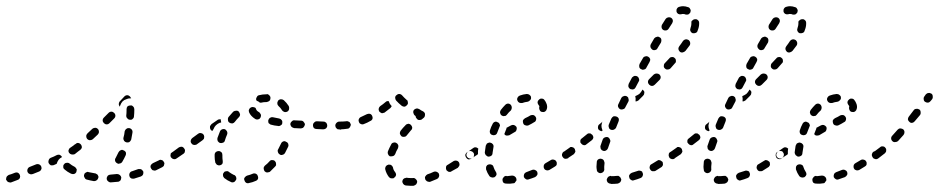

<svg xmlns="http://www.w3.org/2000/svg" viewBox="-32 -576 3028 619"><path d="M29 2Q31 0 32 -2Q33 -5 33 -7Q33 -9 32 -12Q30 -17 26 -19Q21 -21 16 -19Q4 -14 -4 -12Q-6 -11 -8 -9Q-10 -8 -11 -5Q-12 -3 -12 -1Q-13 2 -12 4Q-11 6 -9 8Q-8 10 -5 11Q-3 12 -1 12Q2 13 4 12Q12 9 25 4Q27 3 29 2ZM352 9Q354 8 356 6Q358 4 358 1Q359 -1 359 -4Q358 -9 354 -12Q350 -15 345 -15Q334 -14 324 -13Q322 -13 319 -12Q317 -11 315 -9Q314 -8 313 -5Q312 -3 312 -1Q312 5 316 8Q320 12 325 12Q336 11 348 10Q350 10 352 9ZM280 5Q284 2 285 -3Q286 -5 285 -8Q284 -10 283 -12Q282 -14 279 -15Q277 -17 275 -17Q265 -19 254 -21Q252 -22 250 -22Q247 -21 245 -20Q243 -19 241 -17Q240 -15 239 -12Q238 -7 241 -3Q243 2 248 3Q259 6 271 8Q276 8 280 5ZM429 -13Q431 -18 430 -23Q429 -25 427 -27Q426 -29 423 -30Q421 -31 419 -31Q416 -31 414 -31Q404 -27 394 -24Q389 -23 386 -18Q384 -14 385 -9Q386 -6 387 -4Q389 -3 391 -1Q393 0 396 0Q398 0 400 0Q411 -3 422 -7Q427 -9 429 -13ZM101 -30Q103 -34 101 -39Q99 -44 94 -46Q89 -48 84 -46L64 -38Q59 -36 57 -31Q55 -26 57 -21Q58 -19 60 -17Q62 -16 64 -15Q66 -14 69 -14Q71 -14 74 -15L94 -23Q99 -25 101 -30ZM207 -15Q212 -17 214 -21Q215 -24 215 -26Q216 -29 215 -31Q214 -33 212 -35Q211 -37 209 -38Q199 -43 192 -49Q188 -52 183 -51Q178 -51 175 -47Q173 -45 172 -42Q172 -40 172 -37Q172 -35 173 -33Q175 -31 177 -29Q185 -22 197 -16Q202 -14 207 -15ZM495 -40Q497 -42 497 -45Q498 -47 498 -49Q498 -52 496 -54Q494 -59 489 -60Q484 -62 480 -59Q470 -54 461 -50Q456 -47 454 -43Q452 -38 455 -33Q456 -31 458 -29Q459 -27 462 -27Q464 -26 467 -26Q469 -26 471 -27Q481 -32 491 -37Q493 -38 495 -40ZM137 -43Q135 -43 132 -43Q130 -44 128 -46Q126 -48 125 -50Q124 -52 124 -55Q124 -57 125 -60Q126 -62 127 -64Q129 -66 131 -67Q142 -71 151 -76Q155 -78 160 -77Q165 -75 168 -70Q168 -70 168 -70Q168 -70 168 -70Q167 -69 167 -69Q161 -66 157 -61Q153 -55 151 -49Q151 -48 151 -48Q146 -46 142 -44Q140 -43 137 -43ZM339 -58Q340 -53 345 -50Q347 -49 349 -48Q352 -48 354 -49Q357 -49 359 -51Q361 -52 362 -54Q368 -64 373 -75Q375 -79 374 -84Q372 -89 367 -91Q365 -92 362 -93Q360 -93 358 -92Q355 -91 353 -89Q352 -88 350 -85Q346 -76 341 -67Q338 -63 339 -58ZM543 -70Q545 -72 545 -75Q546 -77 545 -80Q545 -82 543 -84Q540 -88 535 -89Q530 -90 526 -87L523 -85Q521 -84 519 -82Q518 -80 518 -77Q517 -75 518 -72Q518 -70 520 -68Q523 -64 528 -63Q533 -62 537 -65L540 -67Q542 -68 543 -70ZM227 -93Q231 -96 232 -101Q232 -106 229 -110Q226 -114 221 -115Q216 -116 212 -112Q208 -110 205 -107Q200 -104 195 -100Q191 -98 189 -92Q188 -87 191 -83Q194 -79 199 -78Q204 -77 209 -79Q214 -83 219 -87Q223 -90 227 -93ZM368 -122Q371 -118 376 -117Q381 -116 385 -118Q389 -121 391 -126Q393 -137 395 -148Q396 -154 393 -158Q390 -162 385 -163Q382 -163 380 -163Q378 -162 376 -161Q373 -159 372 -157Q371 -155 370 -153Q369 -142 366 -132Q365 -127 368 -122ZM287 -151Q287 -156 284 -160Q280 -164 275 -164Q270 -164 266 -161Q258 -153 250 -146Q246 -142 246 -137Q246 -132 249 -128Q253 -124 258 -124Q263 -124 267 -127Q275 -135 283 -142Q287 -146 287 -151ZM340 -203Q340 -208 336 -212Q332 -216 327 -216Q322 -216 318 -212L303 -197Q299 -193 299 -188Q299 -183 303 -179Q307 -175 312 -175Q317 -175 321 -179L336 -194Q340 -198 340 -203ZM375 -203Q375 -197 379 -194Q382 -190 387 -190Q393 -189 396 -193Q400 -196 400 -202Q401 -211 401 -220V-224Q401 -226 400 -229Q399 -231 397 -233Q395 -235 393 -236Q391 -236 388 -236Q383 -236 379 -233Q376 -229 376 -224V-220Q376 -211 375 -203ZM352 -245Q352 -247 354 -249L369 -265Q373 -269 378 -269Q383 -269 387 -265Q388 -264 389 -262Q390 -261 391 -259Q389 -259 388 -259Q381 -259 375 -256Q368 -254 363 -249Q358 -243 356 -237Q355 -234 354 -232Q353 -234 352 -236Q351 -238 351 -240Q351 -243 352 -245Z M800 0Q801 -5 799 -9Q798 -12 797 -13Q795 -15 793 -16Q790 -17 788 -17Q785 -17 783 -16Q774 -12 765 -10Q763 -9 761 -8Q759 -6 757 -4Q756 -2 755 0Q755 3 756 5Q757 10 761 13Q766 16 771 14Q782 12 793 7Q798 5 800 0ZM717 12Q720 12 722 11Q725 10 726 8Q728 6 729 4Q730 2 730 -1Q730 -3 729 -6Q728 -8 726 -10Q724 -12 722 -12Q714 -16 707 -21Q705 -23 703 -24Q701 -24 698 -24Q696 -24 693 -23Q691 -22 690 -20Q686 -16 687 -11Q687 -6 691 -2Q701 6 713 11Q715 12 717 12ZM858 -43Q858 -45 858 -48Q858 -50 857 -53Q856 -55 854 -57Q851 -60 845 -60Q840 -60 837 -56Q830 -48 822 -42Q821 -40 819 -38Q818 -36 818 -33Q818 -31 819 -28Q820 -26 821 -24Q823 -22 825 -21Q827 -20 830 -20Q832 -20 835 -21Q837 -21 839 -23Q847 -31 855 -39Q857 -41 858 -43ZM662 -53Q662 -51 664 -49Q665 -47 667 -45Q669 -44 672 -43Q674 -43 677 -43Q682 -44 685 -48Q687 -53 686 -58Q685 -64 685 -71Q685 -74 685 -76Q685 -82 682 -85Q678 -89 673 -89Q668 -89 664 -86Q660 -82 660 -77Q660 -74 660 -71Q660 -62 662 -53ZM563 -84Q564 -86 564 -88Q565 -91 564 -93Q564 -95 562 -97Q559 -102 554 -103Q549 -103 545 -101L526 -87Q524 -86 522 -84Q521 -82 521 -79Q520 -77 521 -74Q521 -72 523 -70Q526 -66 531 -65Q536 -64 540 -67L559 -80Q561 -81 563 -84ZM898 -108Q898 -110 897 -113Q896 -115 894 -117Q893 -118 890 -119Q886 -122 881 -120Q876 -118 874 -113Q870 -104 865 -95Q862 -91 864 -86Q865 -81 870 -78Q874 -75 879 -77Q884 -78 887 -83Q892 -93 897 -103Q898 -105 898 -108ZM625 -128Q626 -130 626 -132Q627 -135 626 -137Q626 -140 624 -142Q623 -144 621 -145Q619 -146 616 -147Q614 -147 611 -147Q609 -146 607 -145L588 -131Q584 -128 583 -123Q582 -118 585 -114Q587 -112 589 -110Q591 -109 593 -109Q596 -108 598 -109Q601 -109 603 -111L621 -124Q623 -126 625 -128ZM670 -121Q673 -117 677 -115Q682 -114 687 -116Q692 -118 693 -123Q696 -133 700 -142Q702 -147 700 -152Q698 -156 694 -159Q689 -161 684 -159Q679 -157 677 -152Q673 -142 669 -131Q668 -126 670 -121ZM664 -172Q669 -177 676 -180Q679 -181 681 -181Q681 -184 680 -187Q680 -189 680 -191Q677 -192 674 -191Q671 -191 669 -189L650 -176Q648 -174 647 -172Q645 -170 645 -168Q645 -165 645 -163Q646 -160 647 -158Q648 -157 650 -155Q652 -154 653 -154Q655 -157 657 -161Q659 -167 664 -172ZM1073 -162Q1076 -166 1076 -171Q1077 -173 1076 -176Q1075 -178 1073 -180Q1071 -182 1069 -183Q1067 -183 1064 -183L1062 -184Q1057 -184 1053 -180Q1049 -176 1049 -171Q1049 -169 1050 -166Q1051 -164 1053 -162Q1055 -160 1057 -159Q1059 -159 1062 -159L1064 -158Q1069 -158 1073 -162ZM1019 -162Q1023 -166 1023 -171Q1023 -176 1020 -180Q1016 -184 1011 -184L990 -185Q984 -185 981 -181Q977 -178 977 -172Q977 -167 980 -163Q984 -160 989 -160L1010 -159Q1015 -159 1019 -162ZM942 -163Q944 -163 946 -165Q948 -167 949 -169Q950 -171 951 -174Q951 -179 947 -183Q944 -187 939 -187Q928 -188 918 -188Q913 -189 909 -185Q905 -182 904 -177Q904 -174 905 -172Q906 -170 907 -168Q909 -166 911 -165Q913 -164 916 -163Q926 -163 937 -162Q940 -162 942 -163ZM869 -170Q871 -170 873 -172Q875 -173 877 -175Q878 -177 878 -180Q879 -185 876 -189Q873 -193 868 -194Q857 -196 848 -198Q843 -199 838 -196Q834 -193 833 -188Q832 -186 833 -184Q833 -181 834 -179Q836 -177 838 -176Q840 -174 842 -174Q852 -171 864 -170Q866 -169 869 -170ZM703 -189Q703 -184 707 -181Q711 -178 717 -178Q722 -179 725 -183Q731 -191 738 -198Q742 -202 742 -207Q741 -212 738 -216Q734 -220 729 -219Q724 -219 720 -216Q712 -207 705 -199Q702 -195 703 -189ZM800 -191Q805 -192 807 -196Q809 -198 809 -201Q810 -203 809 -206Q809 -208 807 -210Q806 -212 804 -214Q796 -218 794 -223Q793 -226 792 -228Q790 -229 788 -230Q785 -231 783 -231Q780 -231 778 -230Q773 -228 771 -223Q769 -219 771 -214Q776 -202 790 -193Q794 -190 800 -191ZM874 -256Q869 -256 865 -252Q864 -250 863 -248Q862 -246 862 -243Q862 -241 863 -238Q864 -236 866 -234Q872 -229 877 -221Q879 -218 881 -217Q882 -216 885 -215Q887 -214 890 -215Q892 -215 894 -216Q899 -219 900 -224Q901 -229 899 -234Q892 -245 883 -253Q879 -256 874 -256ZM796 -263Q798 -268 803 -269Q814 -272 827 -272Q830 -273 832 -272Q834 -271 836 -269Q838 -267 839 -265Q840 -263 840 -260Q840 -255 837 -251Q833 -248 828 -247Q817 -247 810 -245Q809 -245 808 -245Q807 -245 806 -245Q802 -249 796 -251Q796 -251 795 -251Q795 -252 795 -253Q795 -253 794 -254Q793 -259 796 -263Z M1301 23Q1304 22 1306 21Q1308 20 1310 18Q1311 16 1312 14Q1313 12 1313 9Q1312 4 1308 1Q1304 -3 1299 -2Q1295 -2 1291 -2Q1285 -2 1279 -3Q1277 -3 1275 -2Q1272 -2 1270 0Q1268 1 1267 3Q1266 6 1265 8Q1265 13 1268 17Q1271 21 1276 22Q1284 23 1291 23Q1296 23 1301 23ZM1381 -2Q1382 -4 1383 -6Q1384 -8 1384 -11Q1384 -13 1383 -16Q1381 -20 1376 -22Q1371 -24 1366 -22Q1356 -17 1346 -14Q1342 -12 1339 -7Q1337 -3 1339 2Q1340 5 1342 6Q1343 8 1346 9Q1348 10 1350 10Q1353 11 1355 10Q1366 6 1377 1Q1379 0 1381 -2ZM1226 -2Q1228 -1 1231 -1Q1233 -1 1236 -1Q1238 -2 1240 -4Q1244 -7 1245 -12Q1245 -17 1242 -21Q1236 -28 1235 -36Q1234 -38 1233 -40Q1231 -42 1229 -44Q1227 -45 1224 -45Q1222 -46 1220 -45Q1215 -44 1212 -40Q1209 -35 1210 -30Q1213 -17 1222 -5Q1224 -3 1226 -2ZM1447 -39Q1449 -41 1449 -43Q1450 -45 1449 -48Q1449 -50 1448 -52Q1445 -57 1440 -58Q1435 -59 1431 -57Q1421 -51 1412 -45Q1407 -43 1406 -38Q1405 -33 1407 -28Q1408 -26 1410 -25Q1412 -23 1415 -22Q1417 -22 1420 -22Q1422 -22 1424 -24Q1434 -29 1444 -35Q1446 -37 1447 -39ZM1495 -70Q1496 -72 1496 -75Q1497 -77 1496 -80Q1496 -82 1494 -84Q1491 -88 1486 -89Q1481 -90 1477 -87L1474 -85Q1472 -84 1470 -81Q1469 -79 1468 -77Q1468 -74 1469 -72Q1469 -70 1471 -68Q1474 -63 1479 -62Q1484 -62 1488 -65L1491 -67Q1493 -68 1495 -70ZM1219 -79Q1221 -74 1225 -72Q1228 -72 1230 -72Q1233 -72 1235 -73Q1237 -73 1239 -75Q1241 -77 1242 -79Q1245 -88 1251 -98Q1253 -103 1252 -108Q1250 -113 1246 -115Q1241 -118 1236 -116Q1231 -115 1229 -110Q1223 -99 1219 -89Q1217 -84 1219 -79ZM1257 -146Q1258 -141 1262 -137Q1266 -134 1271 -135Q1276 -135 1279 -139Q1286 -147 1293 -156Q1297 -159 1297 -165Q1296 -170 1293 -173Q1289 -177 1284 -177Q1278 -176 1275 -172Q1267 -164 1260 -155Q1257 -151 1257 -146ZM1096 -166Q1099 -170 1099 -175Q1098 -177 1097 -179Q1096 -182 1094 -183Q1092 -184 1089 -185Q1087 -186 1084 -185Q1074 -184 1064 -184Q1059 -184 1055 -180Q1052 -176 1052 -171Q1052 -166 1055 -162Q1059 -159 1064 -159Q1076 -159 1088 -161Q1093 -161 1096 -166ZM1169 -193Q1170 -198 1168 -202Q1166 -207 1161 -209Q1156 -210 1151 -208Q1141 -203 1132 -199Q1127 -197 1125 -192Q1123 -188 1125 -183Q1126 -180 1127 -179Q1129 -177 1132 -176Q1134 -175 1136 -175Q1139 -175 1141 -176Q1152 -180 1162 -186Q1167 -188 1169 -193ZM1309 -197Q1310 -195 1312 -193Q1315 -189 1320 -189Q1326 -189 1329 -192L1335 -197Q1335 -198 1336 -198Q1337 -199 1337 -200Q1339 -205 1338 -210Q1336 -215 1332 -217Q1327 -219 1320 -224Q1315 -227 1310 -226Q1305 -225 1302 -221Q1299 -216 1301 -211Q1302 -206 1306 -203Q1307 -202 1308 -202Q1308 -199 1309 -197ZM1222 -248Q1221 -249 1221 -250Q1218 -250 1216 -250Q1213 -249 1211 -247Q1203 -240 1194 -234Q1190 -231 1189 -226Q1188 -221 1191 -216Q1193 -214 1195 -213Q1197 -212 1199 -211Q1202 -211 1204 -212Q1207 -212 1209 -214Q1218 -221 1227 -228Q1228 -229 1229 -231Q1230 -232 1231 -234Q1230 -235 1229 -236Q1224 -241 1222 -248ZM1272 -232Q1277 -233 1280 -237Q1282 -239 1283 -241Q1283 -243 1283 -246Q1283 -248 1282 -251Q1281 -253 1279 -254Q1270 -262 1264 -269Q1260 -273 1255 -273Q1250 -273 1246 -269Q1242 -266 1242 -261Q1242 -256 1245 -252Q1252 -244 1263 -235Q1267 -232 1272 -232Z M1622 15Q1625 15 1627 14Q1629 12 1630 10Q1632 8 1633 6Q1633 4 1633 1Q1632 -4 1628 -7Q1624 -10 1619 -10Q1610 -9 1602 -8L1600 -9Q1598 -9 1596 -8Q1593 -7 1592 -5Q1590 -3 1589 -1Q1588 1 1588 4Q1588 9 1591 13Q1595 16 1600 16H1602Q1612 17 1622 15ZM1697 -8Q1699 -10 1700 -12Q1701 -14 1701 -17Q1701 -19 1700 -22Q1698 -26 1693 -28Q1688 -30 1683 -28Q1674 -24 1665 -21Q1660 -19 1658 -15Q1656 -10 1657 -5Q1658 -3 1660 -1Q1662 1 1664 2Q1666 3 1669 3Q1671 3 1673 2Q1683 -1 1693 -5Q1695 -6 1697 -8ZM1550 -5Q1552 -4 1554 -4Q1557 -3 1559 -4Q1562 -4 1564 -6Q1568 -9 1569 -14Q1569 -19 1566 -23Q1562 -29 1559 -38Q1558 -43 1553 -45Q1549 -47 1544 -46Q1541 -45 1539 -44Q1537 -42 1536 -40Q1535 -38 1535 -35Q1535 -33 1535 -30Q1539 -18 1546 -8Q1548 -6 1550 -5ZM1761 -42Q1762 -44 1763 -46Q1763 -49 1763 -51Q1763 -54 1761 -56Q1759 -60 1754 -61Q1749 -63 1744 -60Q1735 -55 1727 -50Q1722 -47 1721 -42Q1720 -37 1722 -33Q1723 -31 1725 -29Q1727 -28 1730 -27Q1732 -26 1735 -27Q1737 -27 1739 -28Q1748 -33 1757 -39Q1759 -40 1761 -42ZM1805 -75Q1806 -80 1803 -84Q1800 -88 1795 -89Q1790 -90 1786 -87H1785Q1781 -84 1780 -79Q1779 -74 1782 -70Q1785 -65 1790 -64Q1796 -64 1800 -66V-67Q1804 -70 1805 -75ZM1508 -78 1491 -67Q1487 -64 1482 -65Q1477 -66 1474 -70Q1471 -74 1472 -79Q1473 -84 1477 -87L1494 -99Q1496 -100 1498 -101Q1501 -101 1503 -101Q1505 -100 1507 -99Q1509 -98 1510 -97Q1509 -92 1509 -87Q1509 -83 1509 -79Q1509 -79 1508 -79Q1508 -78 1508 -78ZM1532 -80Q1533 -78 1534 -76Q1536 -74 1538 -73Q1540 -71 1543 -71Q1548 -71 1552 -74Q1556 -77 1556 -83Q1557 -92 1559 -102Q1560 -107 1557 -111Q1554 -115 1549 -116Q1546 -117 1544 -116Q1541 -115 1539 -114Q1537 -113 1536 -110Q1535 -108 1534 -106Q1532 -95 1531 -85Q1531 -82 1532 -80ZM1625 -173Q1630 -171 1633 -167Q1635 -162 1633 -157Q1632 -152 1627 -150Q1618 -145 1610 -140Q1607 -139 1605 -139Q1602 -139 1600 -139Q1598 -140 1596 -141Q1595 -142 1594 -144Q1596 -150 1599 -157Q1601 -160 1601 -164Q1608 -168 1616 -172Q1620 -174 1625 -173ZM1548 -147Q1550 -142 1555 -141Q1557 -140 1560 -140Q1562 -140 1565 -141Q1567 -142 1569 -144Q1570 -146 1571 -148Q1574 -157 1578 -166Q1579 -168 1580 -171Q1580 -173 1579 -175Q1578 -178 1576 -180Q1574 -181 1572 -182Q1567 -185 1563 -183Q1558 -181 1556 -176Q1551 -167 1548 -157Q1546 -152 1548 -147ZM1696 -189Q1698 -194 1695 -199Q1693 -203 1688 -205Q1683 -206 1678 -204Q1672 -200 1661 -195Q1656 -192 1654 -188Q1653 -183 1655 -178Q1657 -173 1662 -172Q1667 -170 1672 -172Q1684 -178 1690 -182Q1695 -184 1696 -189ZM1580 -213Q1581 -207 1585 -204Q1587 -203 1589 -202Q1592 -201 1594 -202Q1597 -202 1599 -203Q1601 -205 1602 -206Q1608 -214 1615 -220Q1618 -224 1618 -229Q1618 -234 1615 -238Q1611 -242 1606 -242Q1601 -242 1597 -238Q1590 -231 1583 -222Q1580 -218 1580 -213ZM1729 -244Q1727 -249 1723 -254Q1720 -258 1715 -258Q1710 -259 1706 -255Q1702 -252 1701 -247Q1701 -242 1704 -238Q1707 -235 1707 -232Q1707 -230 1706 -229Q1706 -224 1709 -219Q1712 -215 1717 -215Q1722 -214 1726 -217Q1730 -220 1731 -225Q1732 -228 1732 -232Q1732 -238 1729 -244ZM1637 -262Q1634 -257 1636 -252Q1638 -247 1642 -245Q1647 -243 1652 -244Q1660 -247 1669 -248Q1674 -249 1677 -253Q1681 -257 1680 -262Q1680 -264 1679 -266Q1677 -269 1675 -270Q1674 -272 1671 -272Q1669 -273 1666 -273Q1655 -272 1644 -268Q1639 -266 1637 -262Z M1959 16Q1964 15 1968 11Q1971 7 1971 2Q1970 0 1969 -2Q1968 -5 1966 -6Q1964 -8 1962 -9Q1960 -9 1957 -9Q1948 -8 1939 -8Q1938 -8 1938 -9Q1935 -9 1933 -8Q1931 -7 1929 -6Q1927 -4 1926 -2Q1925 1 1924 3Q1924 8 1927 12Q1931 16 1936 16Q1937 17 1939 17Q1949 17 1959 16ZM2040 -9Q2042 -14 2040 -18Q2039 -21 2038 -23Q2036 -24 2034 -25Q2031 -26 2029 -26Q2026 -26 2024 -25Q2014 -22 2005 -19Q2000 -17 1997 -12Q1995 -8 1997 -3Q1997 -1 1999 1Q2000 3 2003 4Q2005 6 2007 6Q2010 6 2012 5Q2023 2 2033 -2Q2038 -4 2040 -9ZM1892 -29Q1892 -23 1897 -20Q1901 -17 1906 -18Q1911 -19 1914 -23Q1917 -27 1916 -33Q1916 -36 1916 -39Q1916 -44 1917 -50Q1917 -53 1916 -55Q1915 -58 1914 -60Q1912 -62 1910 -63Q1908 -64 1906 -64Q1903 -65 1901 -64Q1898 -63 1896 -62Q1894 -60 1893 -58Q1892 -56 1892 -53Q1891 -45 1891 -39Q1891 -34 1892 -29ZM2103 -40Q2105 -42 2105 -44Q2106 -47 2105 -49Q2105 -52 2104 -54Q2102 -56 2100 -57Q2098 -59 2096 -59Q2094 -60 2091 -60Q2089 -59 2087 -58Q2077 -52 2069 -47Q2064 -45 2063 -40Q2061 -35 2064 -30Q2065 -28 2067 -26Q2069 -25 2071 -24Q2074 -24 2076 -24Q2079 -24 2081 -25Q2090 -31 2100 -37Q2102 -38 2103 -40ZM2150 -75Q2151 -80 2148 -84Q2147 -86 2145 -88Q2143 -89 2140 -89Q2138 -90 2135 -89Q2133 -89 2131 -87L2129 -86Q2124 -83 2124 -78Q2123 -73 2126 -68Q2127 -66 2129 -65Q2131 -64 2134 -63Q2136 -63 2139 -63Q2141 -64 2143 -65L2145 -67Q2149 -70 2150 -75ZM1821 -83Q1822 -85 1823 -87Q1823 -90 1822 -92Q1822 -95 1820 -97Q1819 -99 1817 -100Q1815 -101 1812 -102Q1810 -102 1807 -102Q1805 -101 1803 -99Q1794 -93 1786 -87Q1782 -84 1781 -79Q1780 -74 1783 -70Q1786 -66 1791 -65Q1796 -64 1800 -67Q1809 -73 1818 -79Q1820 -81 1821 -83ZM1904 -101Q1904 -98 1905 -96Q1906 -94 1908 -92Q1910 -91 1912 -90Q1917 -88 1922 -91Q1926 -93 1928 -98Q1931 -107 1935 -118Q1937 -122 1934 -127Q1932 -132 1927 -134Q1922 -135 1918 -133Q1913 -131 1911 -126Q1907 -115 1904 -106Q1903 -103 1904 -101ZM1881 -132Q1881 -137 1878 -141Q1876 -143 1874 -144Q1872 -146 1870 -146Q1867 -146 1865 -146Q1862 -145 1860 -143L1844 -130Q1842 -129 1840 -126Q1839 -124 1839 -122Q1839 -119 1839 -117Q1840 -115 1842 -113Q1845 -109 1850 -108Q1855 -107 1859 -111L1876 -124Q1880 -127 1881 -132ZM1902 -155Q1900 -156 1898 -158Q1895 -162 1896 -167Q1896 -172 1900 -175L1911 -184H1910Q1908 -178 1907 -171Q1907 -164 1910 -157Q1910 -156 1911 -155Q1909 -154 1908 -154Q1908 -154 1908 -153Q1908 -153 1907 -153Q1907 -153 1907 -153Q1904 -154 1902 -155ZM1931 -165Q1932 -160 1937 -158Q1942 -156 1947 -158Q1952 -160 1954 -164L1962 -184Q1964 -189 1963 -193Q1961 -198 1956 -200Q1951 -202 1946 -201Q1942 -199 1939 -194L1931 -175Q1929 -170 1931 -165ZM1961 -231Q1963 -226 1967 -224Q1972 -222 1977 -224Q1982 -225 1984 -230L1994 -249Q1995 -251 1995 -254Q1995 -256 1994 -258Q1994 -261 1992 -263Q1990 -265 1988 -266Q1983 -268 1979 -266Q1974 -265 1971 -260L1962 -241Q1959 -236 1961 -231ZM2029 -273Q2034 -278 2037 -283L2039 -287Q2040 -287 2041 -286Q2041 -285 2042 -285Q2044 -283 2045 -281Q2046 -278 2045 -276Q2045 -273 2044 -271Q2043 -269 2041 -267L2026 -252Q2024 -251 2022 -250Q2020 -249 2017 -249Q2017 -250 2017 -251Q2018 -259 2016 -266Q2016 -266 2015 -266Q2016 -266 2016 -266Q2023 -269 2029 -273ZM1994 -296Q1996 -291 2000 -289Q2002 -288 2005 -288Q2007 -287 2010 -288Q2012 -289 2014 -290Q2016 -292 2017 -294L2027 -313Q2030 -317 2028 -322Q2027 -327 2022 -330Q2020 -331 2018 -331Q2015 -332 2013 -331Q2010 -330 2008 -328Q2006 -327 2005 -325L1995 -306Q1993 -301 1994 -296ZM2098 -327Q2098 -332 2094 -336Q2090 -339 2085 -339Q2080 -339 2076 -336L2061 -321Q2057 -317 2057 -312Q2057 -307 2061 -303Q2065 -299 2070 -299Q2075 -299 2079 -303L2094 -318Q2098 -322 2098 -327ZM2029 -360Q2030 -355 2035 -353Q2037 -352 2040 -351Q2042 -351 2044 -352Q2047 -352 2049 -354Q2051 -355 2052 -358L2062 -376Q2065 -381 2064 -386Q2062 -391 2058 -393Q2053 -396 2048 -394Q2043 -393 2041 -389L2030 -370Q2028 -365 2029 -360ZM2147 -381Q2147 -386 2143 -389Q2139 -393 2134 -392Q2129 -392 2126 -388Q2119 -380 2111 -372Q2108 -369 2108 -363Q2108 -358 2112 -355Q2116 -351 2121 -352Q2126 -352 2130 -356Q2137 -364 2144 -372Q2148 -375 2147 -381ZM2193 -439Q2192 -444 2188 -447Q2183 -450 2178 -449Q2173 -448 2170 -444Q2165 -436 2158 -427Q2155 -423 2155 -418Q2156 -413 2160 -409Q2164 -406 2169 -407Q2174 -408 2178 -412Q2185 -421 2191 -429Q2194 -433 2193 -439ZM2065 -424Q2067 -419 2071 -416Q2076 -413 2081 -415Q2086 -416 2088 -421L2099 -439Q2101 -444 2100 -449Q2099 -454 2094 -456Q2090 -459 2085 -457Q2080 -456 2077 -452L2066 -433Q2064 -429 2065 -424ZM2222 -502Q2222 -508 2218 -511Q2214 -515 2209 -514Q2206 -514 2204 -513Q2202 -512 2200 -510Q2198 -509 2197 -506Q2197 -504 2197 -501Q2197 -500 2197 -499Q2197 -494 2194 -485Q2192 -480 2194 -476Q2196 -471 2201 -469Q2206 -468 2211 -470Q2216 -472 2217 -477Q2222 -489 2222 -499Q2222 -501 2222 -502ZM2101 -487Q2102 -482 2107 -479Q2111 -477 2116 -478Q2121 -479 2124 -484Q2130 -494 2135 -501Q2138 -506 2137 -511Q2136 -516 2131 -519Q2127 -521 2122 -520Q2117 -519 2114 -515Q2109 -507 2102 -496Q2100 -492 2101 -487ZM2158 -554Q2156 -554 2154 -552Q2152 -551 2151 -549Q2149 -546 2149 -544Q2149 -542 2149 -539Q2150 -534 2155 -531Q2159 -529 2164 -530Q2167 -531 2170 -531Q2175 -531 2179 -529Q2181 -529 2184 -529Q2186 -529 2188 -530Q2191 -532 2192 -534Q2194 -535 2194 -538Q2196 -543 2193 -547Q2191 -552 2186 -553Q2178 -556 2170 -556Q2164 -556 2158 -554Z M2304 16Q2309 15 2313 11Q2316 7 2316 2Q2315 0 2314 -2Q2313 -5 2311 -6Q2309 -8 2307 -9Q2305 -9 2302 -9Q2293 -8 2284 -8Q2283 -8 2283 -9Q2280 -9 2278 -8Q2276 -7 2274 -6Q2272 -4 2271 -2Q2270 1 2269 3Q2269 8 2272 12Q2276 16 2281 16Q2282 17 2284 17Q2294 17 2304 16ZM2385 -9Q2387 -14 2385 -18Q2384 -21 2383 -23Q2381 -24 2379 -25Q2376 -26 2374 -26Q2371 -26 2369 -25Q2359 -22 2350 -19Q2345 -17 2342 -12Q2340 -8 2342 -3Q2342 -1 2344 1Q2345 3 2348 4Q2350 6 2352 6Q2355 6 2357 5Q2368 2 2378 -2Q2383 -4 2385 -9ZM2237 -29Q2237 -23 2242 -20Q2246 -17 2251 -18Q2256 -19 2259 -23Q2262 -27 2261 -33Q2261 -36 2261 -39Q2261 -44 2262 -50Q2262 -53 2261 -55Q2260 -58 2259 -60Q2257 -62 2255 -63Q2253 -64 2251 -64Q2248 -65 2246 -64Q2243 -63 2241 -62Q2239 -60 2238 -58Q2237 -56 2237 -53Q2236 -45 2236 -39Q2236 -34 2237 -29ZM2448 -40Q2450 -42 2450 -44Q2451 -47 2450 -49Q2450 -52 2449 -54Q2447 -56 2445 -57Q2443 -59 2441 -59Q2439 -60 2436 -60Q2434 -59 2432 -58Q2422 -52 2414 -47Q2409 -45 2408 -40Q2406 -35 2409 -30Q2410 -28 2412 -26Q2414 -25 2416 -24Q2419 -24 2421 -24Q2424 -24 2426 -25Q2435 -31 2445 -37Q2447 -38 2448 -40ZM2495 -75Q2496 -80 2493 -84Q2492 -86 2490 -88Q2488 -89 2485 -89Q2483 -90 2480 -89Q2478 -89 2476 -87L2474 -86Q2469 -83 2469 -78Q2468 -73 2471 -68Q2472 -66 2474 -65Q2476 -64 2479 -63Q2481 -63 2484 -63Q2486 -64 2488 -65L2490 -67Q2494 -70 2495 -75ZM2166 -83Q2167 -85 2168 -87Q2168 -90 2167 -92Q2167 -95 2165 -97Q2164 -99 2162 -100Q2160 -101 2157 -102Q2155 -102 2152 -102Q2150 -101 2148 -99Q2139 -93 2131 -87Q2127 -84 2126 -79Q2125 -74 2128 -70Q2131 -66 2136 -65Q2141 -64 2145 -67Q2154 -73 2163 -79Q2165 -81 2166 -83ZM2249 -101Q2249 -98 2250 -96Q2251 -94 2253 -92Q2255 -91 2257 -90Q2262 -88 2267 -91Q2271 -93 2273 -98Q2276 -107 2280 -118Q2282 -122 2279 -127Q2277 -132 2272 -134Q2267 -135 2263 -133Q2258 -131 2256 -126Q2252 -115 2249 -106Q2248 -103 2249 -101ZM2226 -132Q2226 -137 2223 -141Q2221 -143 2219 -144Q2217 -146 2215 -146Q2212 -146 2210 -146Q2207 -145 2205 -143L2189 -130Q2187 -129 2185 -126Q2184 -124 2184 -122Q2184 -119 2184 -117Q2185 -115 2187 -113Q2190 -109 2195 -108Q2200 -107 2204 -111L2221 -124Q2225 -127 2226 -132ZM2247 -155Q2245 -156 2243 -158Q2240 -162 2241 -167Q2241 -172 2245 -175L2256 -184H2255Q2253 -178 2252 -171Q2252 -164 2255 -157Q2255 -156 2256 -155Q2254 -154 2253 -154Q2253 -154 2253 -153Q2253 -153 2252 -153Q2252 -153 2252 -153Q2249 -154 2247 -155ZM2276 -165Q2277 -160 2282 -158Q2287 -156 2292 -158Q2297 -160 2299 -164L2307 -184Q2309 -189 2308 -193Q2306 -198 2301 -200Q2296 -202 2291 -201Q2287 -199 2284 -194L2276 -175Q2274 -170 2276 -165ZM2306 -231Q2308 -226 2312 -224Q2317 -222 2322 -224Q2327 -225 2329 -230L2339 -249Q2340 -251 2340 -254Q2340 -256 2339 -258Q2339 -261 2337 -263Q2335 -265 2333 -266Q2328 -268 2324 -266Q2319 -265 2316 -260L2307 -241Q2304 -236 2306 -231ZM2374 -273Q2379 -278 2382 -283L2384 -287Q2385 -287 2386 -286Q2386 -285 2387 -285Q2389 -283 2390 -281Q2391 -278 2390 -276Q2390 -273 2389 -271Q2388 -269 2386 -267L2371 -252Q2369 -251 2367 -250Q2365 -249 2362 -249Q2362 -250 2362 -251Q2363 -259 2361 -266Q2361 -266 2360 -266Q2361 -266 2361 -266Q2368 -269 2374 -273ZM2339 -296Q2341 -291 2345 -289Q2347 -288 2350 -288Q2352 -287 2355 -288Q2357 -289 2359 -290Q2361 -292 2362 -294L2372 -313Q2375 -317 2373 -322Q2372 -327 2367 -330Q2365 -331 2363 -331Q2360 -332 2358 -331Q2355 -330 2353 -328Q2351 -327 2350 -325L2340 -306Q2338 -301 2339 -296ZM2443 -327Q2443 -332 2439 -336Q2435 -339 2430 -339Q2425 -339 2421 -336L2406 -321Q2402 -317 2402 -312Q2402 -307 2406 -303Q2410 -299 2415 -299Q2420 -299 2424 -303L2439 -318Q2443 -322 2443 -327ZM2374 -360Q2375 -355 2380 -353Q2382 -352 2385 -351Q2387 -351 2389 -352Q2392 -352 2394 -354Q2396 -355 2397 -358L2407 -376Q2410 -381 2409 -386Q2407 -391 2403 -393Q2398 -396 2393 -394Q2388 -393 2386 -389L2375 -370Q2373 -365 2374 -360ZM2492 -381Q2492 -386 2488 -389Q2484 -393 2479 -392Q2474 -392 2471 -388Q2464 -380 2456 -372Q2453 -369 2453 -363Q2453 -358 2457 -355Q2461 -351 2466 -352Q2471 -352 2475 -356Q2482 -364 2489 -372Q2493 -375 2492 -381ZM2538 -439Q2537 -444 2533 -447Q2528 -450 2523 -449Q2518 -448 2515 -444Q2510 -436 2503 -427Q2500 -423 2500 -418Q2501 -413 2505 -409Q2509 -406 2514 -407Q2519 -408 2523 -412Q2530 -421 2536 -429Q2539 -433 2538 -439ZM2410 -424Q2412 -419 2416 -416Q2421 -413 2426 -415Q2431 -416 2433 -421L2444 -439Q2446 -444 2445 -449Q2444 -454 2439 -456Q2435 -459 2430 -457Q2425 -456 2422 -452L2411 -433Q2409 -429 2410 -424ZM2567 -502Q2567 -508 2563 -511Q2559 -515 2554 -514Q2551 -514 2549 -513Q2547 -512 2545 -510Q2543 -509 2542 -506Q2542 -504 2542 -501Q2542 -500 2542 -499Q2542 -494 2539 -485Q2537 -480 2539 -476Q2541 -471 2546 -469Q2551 -468 2556 -470Q2561 -472 2562 -477Q2567 -489 2567 -499Q2567 -501 2567 -502ZM2446 -487Q2447 -482 2452 -479Q2456 -477 2461 -478Q2466 -479 2469 -484Q2475 -494 2480 -501Q2483 -506 2482 -511Q2481 -516 2476 -519Q2472 -521 2467 -520Q2462 -519 2459 -515Q2454 -507 2447 -496Q2445 -492 2446 -487ZM2503 -554Q2501 -554 2499 -552Q2497 -551 2496 -549Q2494 -546 2494 -544Q2494 -542 2494 -539Q2495 -534 2500 -531Q2504 -529 2509 -530Q2512 -531 2515 -531Q2520 -531 2524 -529Q2526 -529 2529 -529Q2531 -529 2533 -530Q2536 -532 2537 -534Q2539 -535 2539 -538Q2541 -543 2538 -547Q2536 -552 2531 -553Q2523 -556 2515 -556Q2509 -556 2503 -554Z M2621 15Q2624 15 2626 14Q2628 12 2629 10Q2631 8 2632 6Q2632 4 2632 1Q2631 -4 2627 -7Q2623 -10 2618 -10Q2609 -9 2601 -8L2599 -9Q2597 -9 2595 -8Q2592 -7 2591 -5Q2589 -3 2588 -1Q2587 1 2587 4Q2587 9 2590 13Q2594 16 2599 16H2601Q2611 17 2621 15ZM2696 -8Q2698 -10 2699 -12Q2700 -14 2700 -17Q2700 -19 2699 -22Q2697 -26 2692 -28Q2687 -30 2682 -28Q2673 -24 2664 -21Q2659 -19 2657 -15Q2655 -10 2656 -5Q2657 -3 2659 -1Q2661 1 2663 2Q2665 3 2668 3Q2670 3 2672 2Q2682 -1 2692 -5Q2694 -6 2696 -8ZM2549 -5Q2551 -4 2553 -4Q2556 -3 2558 -4Q2561 -4 2563 -6Q2567 -9 2568 -14Q2568 -19 2565 -23Q2561 -29 2558 -38Q2557 -43 2552 -45Q2548 -47 2543 -46Q2540 -45 2538 -44Q2536 -42 2535 -40Q2534 -38 2534 -35Q2534 -33 2534 -30Q2538 -18 2545 -8Q2547 -6 2549 -5ZM2760 -42Q2761 -44 2762 -46Q2762 -49 2762 -51Q2762 -54 2760 -56Q2758 -60 2753 -61Q2748 -63 2743 -60Q2734 -55 2726 -50Q2721 -47 2720 -42Q2719 -37 2721 -33Q2722 -31 2724 -29Q2726 -28 2729 -27Q2731 -26 2734 -27Q2736 -27 2738 -28Q2747 -33 2756 -39Q2758 -40 2760 -42ZM2804 -75Q2805 -80 2802 -84Q2799 -88 2794 -89Q2789 -90 2785 -87H2784Q2780 -84 2779 -79Q2778 -74 2781 -70Q2784 -65 2789 -64Q2795 -64 2799 -66V-67Q2803 -70 2804 -75ZM2507 -78 2490 -67Q2486 -64 2481 -65Q2476 -66 2473 -70Q2470 -74 2471 -79Q2472 -84 2476 -87L2493 -99Q2495 -100 2497 -101Q2500 -101 2502 -101Q2504 -100 2506 -99Q2508 -98 2509 -97Q2508 -92 2508 -87Q2508 -83 2508 -79Q2508 -79 2507 -79Q2507 -78 2507 -78ZM2531 -80Q2532 -78 2533 -76Q2535 -74 2537 -73Q2539 -71 2542 -71Q2547 -71 2551 -74Q2555 -77 2555 -83Q2556 -92 2558 -102Q2559 -107 2556 -111Q2553 -115 2548 -116Q2545 -117 2543 -116Q2540 -115 2538 -114Q2536 -113 2535 -110Q2534 -108 2533 -106Q2531 -95 2530 -85Q2530 -82 2531 -80ZM2624 -173Q2629 -171 2632 -167Q2634 -162 2632 -157Q2631 -152 2626 -150Q2617 -145 2609 -140Q2606 -139 2604 -139Q2601 -139 2599 -139Q2597 -140 2595 -141Q2594 -142 2593 -144Q2595 -150 2598 -157Q2600 -160 2600 -164Q2607 -168 2615 -172Q2619 -174 2624 -173ZM2547 -147Q2549 -142 2554 -141Q2556 -140 2559 -140Q2561 -140 2564 -141Q2566 -142 2568 -144Q2569 -146 2570 -148Q2573 -157 2577 -166Q2578 -168 2579 -171Q2579 -173 2578 -175Q2577 -178 2575 -180Q2573 -181 2571 -182Q2566 -185 2562 -183Q2557 -181 2555 -176Q2550 -167 2547 -157Q2545 -152 2547 -147ZM2695 -189Q2697 -194 2694 -199Q2692 -203 2687 -205Q2682 -206 2677 -204Q2671 -200 2660 -195Q2655 -192 2653 -188Q2652 -183 2654 -178Q2656 -173 2661 -172Q2666 -170 2671 -172Q2683 -178 2689 -182Q2694 -184 2695 -189ZM2579 -213Q2580 -207 2584 -204Q2586 -203 2588 -202Q2591 -201 2593 -202Q2596 -202 2598 -203Q2600 -205 2601 -206Q2607 -214 2614 -220Q2617 -224 2617 -229Q2617 -234 2614 -238Q2610 -242 2605 -242Q2600 -242 2596 -238Q2589 -231 2582 -222Q2579 -218 2579 -213ZM2728 -244Q2726 -249 2722 -254Q2719 -258 2714 -258Q2709 -259 2705 -255Q2701 -252 2700 -247Q2700 -242 2703 -238Q2706 -235 2706 -232Q2706 -230 2705 -229Q2705 -224 2708 -219Q2711 -215 2716 -215Q2721 -214 2725 -217Q2729 -220 2730 -225Q2731 -228 2731 -232Q2731 -238 2728 -244ZM2636 -262Q2633 -257 2635 -252Q2637 -247 2641 -245Q2646 -243 2651 -244Q2659 -247 2668 -248Q2673 -249 2676 -253Q2680 -257 2679 -262Q2679 -264 2678 -266Q2676 -269 2674 -270Q2673 -272 2670 -272Q2668 -273 2665 -273Q2654 -272 2643 -268Q2638 -266 2636 -262Z M2824 -86Q2825 -88 2825 -90Q2825 -93 2825 -95Q2824 -98 2822 -100Q2819 -104 2814 -104Q2809 -105 2805 -101Q2795 -93 2785 -86Q2783 -84 2781 -82Q2780 -80 2780 -78Q2779 -75 2780 -73Q2780 -70 2782 -68Q2783 -66 2785 -65Q2787 -64 2790 -63Q2792 -63 2795 -63Q2797 -64 2799 -65Q2810 -73 2821 -82Q2823 -84 2824 -86ZM2884 -150Q2884 -155 2880 -159Q2878 -160 2876 -161Q2873 -162 2871 -162Q2868 -162 2866 -161Q2864 -160 2862 -158Q2853 -148 2845 -139Q2841 -135 2841 -130Q2841 -125 2845 -121Q2849 -117 2854 -118Q2859 -118 2863 -121Q2872 -131 2881 -141Q2884 -145 2884 -150ZM2936 -215Q2936 -220 2932 -223Q2927 -226 2922 -225Q2917 -225 2914 -221L2898 -200Q2895 -196 2895 -191Q2896 -186 2900 -183Q2904 -179 2909 -180Q2914 -181 2917 -185L2934 -205Q2937 -209 2936 -215ZM2975 -266Q2975 -271 2971 -274Q2969 -275 2966 -276Q2964 -277 2961 -276Q2959 -276 2957 -275Q2955 -274 2953 -272L2948 -265Q2945 -261 2946 -256Q2946 -251 2950 -248Q2954 -245 2960 -245Q2965 -246 2968 -250L2973 -256Q2976 -260 2975 -266Z"/></svg>

Font: FRB American Cursive Guidelines Dashed
Style: Italic
Weight: 400
Italic angle: -25°
Version: Version 2.0;Modular Font Editor K font №1